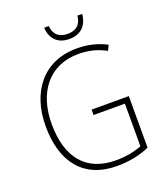

<svg xmlns="http://www.w3.org/2000/svg" viewBox="-163 -1016 978 1135"><g transform="rotate(-20 326.5 -448.0)"><path d="M489 -906H459C455 -855 426 -824 369 -824C313 -824 283 -854 279 -906H250C254 -832 299 -792 368 -792C440 -792 483 -834 489 -906ZM348 -355V-321H545V-53C501 -35 445 -24 382 -24C199 -24 97 -139 97 -356C97 -552 201 -691 386 -691C443 -691 500 -680 558 -648L574 -681C516 -712 454 -725 387 -725C178 -725 59 -570 59 -355C59 -130 167 10 377 10C449 10 521 -3 582 -31V-355Z"/></g></svg>

Font: Noto Sans Bengali SemiCondensed ExtraLight
Style: Regular
Weight: 200
Width: 4
Designer: Joana Ranito - Universal Thirst; Jelle Bosma - Monotype Design Team
Foundry: Universal Thirst ehf.
Version: Version 3.000